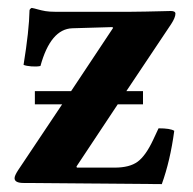

<svg xmlns="http://www.w3.org/2000/svg" viewBox="-20 -466 492 489"><path d="M344.2 -200.2H279.8L174.8 -42L175.8 -39.1H272Q310.1 -39.1 330.6 -54.2Q351.1 -69.3 370.1 -109.9L383.8 -139.2Q414.1 -139.2 423.8 -132.8Q413.6 -56.6 392.1 2.9L40 0Q17.1 0 17.1 -12.2Q17.1 -18.6 25.9 -32.2L138.2 -200.2H68.8V-233.9H161.1L268.1 -395L266.1 -397L164.1 -394Q108.9 -392.1 83 -297.9Q73.7 -295.9 60.3 -296.9Q46.9 -297.9 40 -300.8Q54.2 -388.2 55.2 -439.9Q55.2 -441.4 57.4 -443.6Q59.6 -445.8 61 -445.8Q66.9 -444.8 76.2 -442.1Q85.4 -439.5 95.7 -437.7Q106 -436 120.1 -436H313Q325.7 -436 350.1 -436.5Q374.5 -437 394 -437.5Q413.6 -438 415 -438Q426.8 -438 426.8 -431.2Q426.8 -421.4 416 -404.8L301.8 -233.9H344.2Z"/></svg>

Font: Common Serif
Style: Bold
Weight: 700
Designer: Philipp H. Poll, Khaled Hosny
Foundry: Stefan Peev, Context Ltd.
Version: Version 1.026